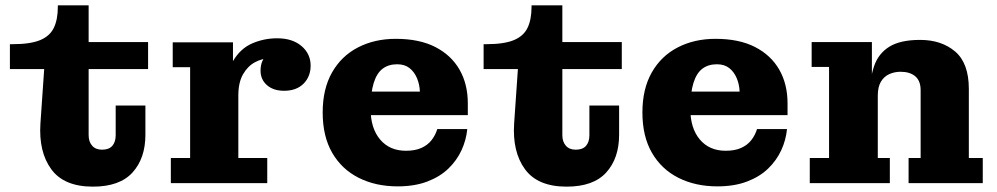

<svg xmlns="http://www.w3.org/2000/svg" viewBox="-20 -684 3725 717"><path d="M327 13Q219 13 171.5 -52Q124 -117 131 -223L145 -426H17V-519H27Q93 -519 129.5 -534Q166 -549 181 -580Q196 -611 196 -659V-664H311V-179Q311 -155 324 -140Q337 -125 361 -125Q387 -125 399.5 -139.5Q412 -154 412 -179V-290H523V-181Q523 -93 475 -40Q427 13 327 13ZM311 -426V-527H533V-426Z M618 0V-94H690V-433H625V-526H850V-345L870 -349V-94H978V0ZM820 -327Q823 -410 850.5 -456.5Q878 -503 922 -522Q966 -541 1015 -541Q1072 -541 1106 -512Q1140 -483 1140 -439Q1140 -398 1113.5 -371.5Q1087 -345 1041 -345Q1001 -345 977 -366Q953 -387 953 -420Q953 -459 977.5 -479Q1002 -499 1057 -495L1047 -437Q1042 -451 1026.5 -458.5Q1011 -466 987 -466Q959 -466 932 -451.5Q905 -437 887.5 -406.5Q870 -376 870 -327Z M1465 12Q1383 12 1319.5 -20Q1256 -52 1220.5 -113.5Q1185 -175 1185 -264Q1185 -352 1220 -413.5Q1255 -475 1317 -507Q1379 -539 1458 -539L1463 -444Q1431 -444 1409 -427.5Q1387 -411 1375.5 -374Q1364 -337 1364 -277Q1364 -205 1399.5 -163Q1435 -121 1496 -121Q1530 -121 1553.5 -131.5Q1577 -142 1591.5 -160.5Q1606 -179 1613 -202H1725Q1721 -161 1703.5 -123Q1686 -85 1654.5 -54.5Q1623 -24 1575.5 -6Q1528 12 1465 12ZM1267 -254V-342H1548L1727 -298V-254ZM1548 -342Q1547 -369 1537 -392.5Q1527 -416 1509 -430Q1491 -444 1463 -444L1458 -539Q1546 -539 1605.5 -508.5Q1665 -478 1696 -424Q1727 -370 1727 -298Z M2096 13Q1988 13 1940.5 -52Q1893 -117 1900 -223L1914 -426H1786V-519H1796Q1862 -519 1898.5 -534Q1935 -549 1950 -580Q1965 -611 1965 -659V-664H2080V-179Q2080 -155 2093 -140Q2106 -125 2130 -125Q2156 -125 2168.5 -139.5Q2181 -154 2181 -179V-290H2292V-181Q2292 -93 2244 -40Q2196 13 2096 13ZM2080 -426V-527H2302V-426Z M2659 12Q2577 12 2513.5 -20Q2450 -52 2414.5 -113.5Q2379 -175 2379 -264Q2379 -352 2414 -413.5Q2449 -475 2511 -507Q2573 -539 2652 -539L2657 -444Q2625 -444 2603 -427.5Q2581 -411 2569.5 -374Q2558 -337 2558 -277Q2558 -205 2593.5 -163Q2629 -121 2690 -121Q2724 -121 2747.5 -131.5Q2771 -142 2785.5 -160.5Q2800 -179 2807 -202H2919Q2915 -161 2897.5 -123Q2880 -85 2848.5 -54.5Q2817 -24 2769.5 -6Q2722 12 2659 12ZM2461 -254V-342H2742L2921 -298V-254ZM2742 -342Q2741 -369 2731 -392.5Q2721 -416 2703 -430Q2685 -444 2657 -444L2652 -539Q2740 -539 2799.5 -508.5Q2859 -478 2890 -424Q2921 -370 2921 -298Z M3373 0V-94H3418V-347Q3418 -382 3398 -399Q3378 -416 3343 -416Q3321 -416 3301.5 -407.5Q3282 -399 3270 -379.5Q3258 -360 3258 -327L3228 -326Q3228 -389 3244 -436.5Q3260 -484 3301 -509.5Q3342 -535 3416 -535Q3496 -535 3547 -491.5Q3598 -448 3598 -352V-94H3650V0ZM3004 0V-94H3076V-434H3011V-527H3236V-350L3258 -353V-94H3303V0Z"/></svg>

Font: Montagu Slab 24pt
Style: Bold
Weight: 700
Designer: Florian Karsten
Foundry: Florian Karsten
Version: Version 1.000